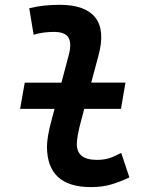

<svg xmlns="http://www.w3.org/2000/svg" viewBox="-20 -762 626 792"><path d="M63 -313 82 -420.9H233.4L263.7 -535.2Q276.4 -584 262.2 -607.2Q248 -630.4 202.1 -630.4Q181.6 -630.4 160.4 -627.7Q139.2 -625 118.7 -618.7L100.6 -728Q131.8 -735.8 163.6 -739Q195.3 -742.2 226.6 -742.2Q331.5 -742.2 373 -689.7Q414.6 -637.2 386.2 -532.7L356.4 -421.4H497.6L479 -313H327.6L316.9 -272.9Q305.2 -230 301 -205.6Q296.9 -181.2 296.9 -168.5Q296.4 -102.5 379.9 -102.5Q407.7 -102.5 429.2 -109.1Q450.7 -115.7 480 -131.3L513.7 -30.3Q479.5 -13.7 441.7 -2Q403.8 9.8 355 9.8Q173.8 9.8 173.8 -157.7Q173.8 -174.3 178 -201.4Q182.1 -228.5 194.3 -272.9L205.1 -313Z"/></svg>

Font: Cascadia Code PL SemiBold
Style: Italic
Weight: 600
Italic angle: -10°
Monospace: yes
Designer: Aaron Bell
Foundry: Saja Typeworks
Version: Version 2404.023; ttfautohint (v1.8.4)